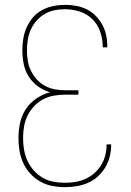

<svg xmlns="http://www.w3.org/2000/svg" viewBox="-20 -763 540 791"><path d="M247 8Q221 8 195 3Q169 -2 146 -15Q123 -28 105 -47.5Q87 -67 76 -91Q65 -115 60.5 -141Q56 -167 56 -194Q56 -225 62.5 -256Q69 -287 86 -313Q103 -339 129.5 -357Q156 -375 186 -383Q159 -391 136 -407.5Q113 -424 98 -448Q83 -472 77.5 -500Q72 -528 72 -556Q72 -580 76 -604Q80 -628 90 -650.5Q100 -673 116 -691.5Q132 -710 153.5 -721.5Q175 -733 199 -738Q223 -743 247 -743Q270 -743 293 -739Q316 -735 336.5 -725Q357 -715 373.5 -698.5Q390 -682 401 -662Q412 -642 417 -619.5Q422 -597 422 -574V-568H403V-573Q403 -604 392.5 -633.5Q382 -663 360 -684.5Q338 -706 308 -715.5Q278 -725 247 -725Q225 -725 203.5 -720.5Q182 -716 163.5 -705Q145 -694 130.5 -677.5Q116 -661 107 -641Q98 -621 94.5 -599Q91 -577 91 -556Q91 -534 94.5 -512.5Q98 -491 107.5 -471.5Q117 -452 132 -435.5Q147 -419 166 -409Q185 -399 206.5 -395Q228 -391 250 -391H303V-373H250Q226 -373 202.5 -369Q179 -365 158 -354Q137 -343 120.5 -325.5Q104 -308 93.5 -286.5Q83 -265 79 -241.5Q75 -218 75 -194Q75 -170 79 -146.5Q83 -123 93 -101Q103 -79 119 -61Q135 -43 155.5 -31Q176 -19 199.5 -14.5Q223 -10 247 -10Q269 -10 290.5 -13.5Q312 -17 332 -26Q352 -35 368.5 -49.5Q385 -64 396.5 -82.5Q408 -101 413.5 -122.5Q419 -144 419 -166V-168H438V-165Q438 -141 432 -117.5Q426 -94 413.5 -73Q401 -52 382.5 -35.5Q364 -19 342 -9.5Q320 0 296 4Q272 8 247 8Z"/></svg>

Font: Iosevka Curly Thin
Style: Regular
Weight: 100
Monospace: yes
Designer: Belleve Invis
Foundry: Belleve Invis
Version: Version 22.1.2; ttfautohint (v1.8.4)